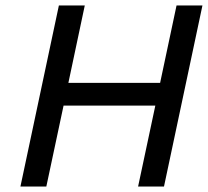

<svg xmlns="http://www.w3.org/2000/svg" viewBox="-20 -682 762 702"><path d="M547.9 -295.9H212.4L149.4 0H54.7L195.3 -662.1H290L230 -378.9H565.4L625.5 -662.1H720.2L579.6 0H484.9Z"/></svg>

Font: PT Astra Sans
Style: Italic
Weight: 400
Italic angle: -16°
Designer: A.Korolkova, I. Chaeva
Foundry: ParaType Ltd
Version: Version 1.001; ttfautohint (v1.6)